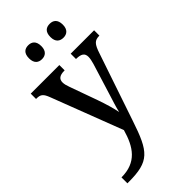

<svg xmlns="http://www.w3.org/2000/svg" viewBox="-299 -818 1125 1125"><g transform="rotate(-45 264.0 -255.5)"><path d="M371 -632C398 -632 422 -647 422 -689C422 -733 398 -747 371 -747C342 -747 319 -733 319 -689C319 -647 342 -632 371 -632ZM193 -632C220 -632 244 -647 244 -689C244 -733 220 -747 193 -747C165 -747 142 -733 142 -689C142 -647 165 -632 193 -632ZM32 187V236H43C214 236 249 192 313 0L454 -416C474 -478 489 -491 525 -492H528V-536H334V-492H337C376 -491 395 -480 395 -449C395 -436 391 -417 386 -400L326 -206C314 -167 301 -129 293 -93C288 -125 271 -182 253 -233L192 -403C185 -422 181 -437 181 -451C181 -477 197 -492 237 -492H240V-536H3V-492H6C41 -492 53 -482 69 -440L238 1C207 110 157 187 32 187Z"/></g></svg>

Font: Noto Serif SemiCondensed Medium
Style: Regular
Weight: 500
Width: 4
Designer: Monotype Design Team
Foundry: Monotype Imaging Inc.
Version: Version 2.014